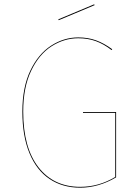

<svg xmlns="http://www.w3.org/2000/svg" viewBox="-20 -864 640 893"><path d="M502 -635 499 -631Q463 -659 426 -672.5Q389 -686 344 -686Q278 -686 219.5 -648.5Q161 -611 124.5 -534Q88 -457 88 -345Q88 -177 159 -86Q230 5 353 5Q440 5 516 -41V-339H366V-343H520V-39Q438 9 353 9Q271 9 210.5 -31.5Q150 -72 117 -151.5Q84 -231 84 -345Q84 -458 121 -535.5Q158 -613 217.5 -651.5Q277 -690 344 -690Q389 -690 426.5 -676.5Q464 -663 502 -635ZM420 -840 253 -770 251 -774 418 -844Z"/></svg>

Font: FiraGO Four
Style: Regular
Weight: 100
Designer: bBox Type
Foundry: bBox Type GmbH
Version: Version 1.001